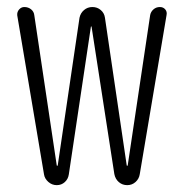

<svg xmlns="http://www.w3.org/2000/svg" viewBox="-20 -540 540 560"><path d="M108.4 -31.2 30.3 -495.1Q29.3 -504.9 35.6 -512.2Q42 -519.5 50.8 -519.5Q62.5 -519.5 70.8 -512.7Q79.1 -505.9 80.1 -495.1L145.5 -57.6Q145.5 -56.6 147.5 -56.6Q148.4 -56.6 148.4 -57.6L211.9 -488.3Q214.8 -502 225.1 -510.7Q235.4 -519.5 249.5 -519.5Q263.7 -519.5 273.9 -510.7Q284.2 -502 286.1 -488.3L349.6 -57.6Q349.6 -56.6 351.6 -56.6Q352.5 -56.6 352.5 -57.6L418 -496.1Q419.9 -505.9 427.7 -512.7Q435.5 -519.5 446.3 -519.5Q456.1 -519.5 461.9 -512.7Q467.8 -505.9 465.8 -496.1L387.7 -32.2Q385.7 -18.6 375.5 -9.3Q365.2 0 351.1 0Q336.9 0 326.7 -8.8Q316.4 -17.6 313.5 -32.2L247.1 -461.9Q247.1 -462.9 246.1 -462.9Q245.1 -462.9 245.1 -461.9L180.7 -31.2Q178.7 -17.6 168.9 -8.8Q159.2 0 145.5 0Q131.8 0 121.1 -9.3Q110.4 -18.6 108.4 -31.2Z"/></svg>

Font: Rounded-X Mgen+ 2m light
Style: Regular
Weight: 200
Designer: [Source Han Sans]
Ryoko NISHIZUKA  (kana & ideographs); Paul D. Hunt (Latin, Greek & Cyrillic); Wenlong ZHANG  (bopomofo
Version: Version 1.059.20150602